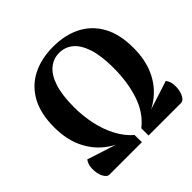

<svg xmlns="http://www.w3.org/2000/svg" viewBox="-178 -878 1046 1046"><g transform="rotate(-45 344.5 -355.0)"><path d="M344 -55 312 -60Q237 -80 181 -124.5Q125 -169 94 -237Q63 -305 63 -395Q63 -501 101.5 -570.5Q140 -640 209 -675Q278 -710 369 -710Q461 -710 529.5 -675Q598 -640 636.5 -570.5Q675 -501 675 -395Q675 -305 644.5 -237Q614 -169 558 -124.5Q502 -80 426 -60L394 -55Q462 -108 491.5 -197Q521 -286 521 -395Q521 -489 501.5 -548Q482 -607 448 -635Q414 -663 369 -663Q325 -663 290.5 -635Q256 -607 236.5 -548Q217 -489 217 -395Q217 -328 231 -263Q245 -198 273.5 -144.5Q302 -91 344 -55ZM93 0Q80 0 69 -15Q58 -30 53 -53Q48 -76 50.5 -100.5Q53 -125 67 -144L343 -55L344 0ZM395 0V-55L672 -144Q686 -125 688.5 -100.5Q691 -76 686 -53Q681 -30 670 -15Q659 0 646 0Z"/></g></svg>

Font: Arima Thin
Style: Regular
Weight: 100
Designer: Joana Correia and Natanael Gama
Foundry: NDISCOVER
Version: Version 1.101;gftools[0.9.23]